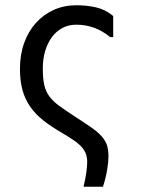

<svg xmlns="http://www.w3.org/2000/svg" viewBox="-20 -557 540 731"><path d="M271 -537Q310 -537 345.5 -529Q381 -521 411 -496V-416H399Q342 -463 271 -463Q241 -463 217.5 -450.5Q194 -438 177.5 -415.5Q161 -393 152 -363Q143 -333 143 -297Q143 -258 148.5 -233.5Q154 -209 168 -190Q182 -171 205.5 -154Q229 -137 264 -114Q303 -89 328 -71.5Q353 -54 367.5 -37.5Q382 -21 387.5 -3.5Q393 14 393 39Q393 58 388 89Q383 120 372 154H298Q305 126 308.5 100.5Q312 75 312 61Q312 44 307.5 30.5Q303 17 292.5 4.5Q282 -8 263.5 -21Q245 -34 218 -50Q176 -74 145 -98.5Q114 -123 94.5 -151.5Q75 -180 65.5 -214.5Q56 -249 56 -295Q56 -349 72 -393.5Q88 -438 117 -470Q146 -502 185 -519.5Q224 -537 271 -537Z"/></svg>

Font: D2Coding ligature
Style: Regular
Weight: 400
Monospace: yes
Designer: Yong-Rak Park; Jeong-Hwan Yoon; Sang-Min Lee;
Foundry: NHN Corporation
Version: Version 1.3.2; Build 20180524